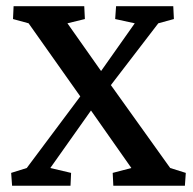

<svg xmlns="http://www.w3.org/2000/svg" viewBox="-20 -593 615 613"><path d="M570.3 0H341.8L339.8 -41L399.4 -56.6L270.5 -240.2L236.3 -285.2L71.3 -518.6L21.5 -532.2L23.4 -573.2H249L251 -532.2L195.3 -518.6L302.7 -366.2L334 -321.3L523.4 -56.6L573.2 -41ZM410.2 -518.6 347.7 -532.2 350.6 -573.2H533.2L535.2 -532.2L485.4 -518.6L334 -321.3L270.5 -240.2L140.6 -56.6L207 -41L205.1 0H18.6L15.6 -41L65.4 -56.6L236.3 -285.2L302.7 -366.2Z"/></svg>

Font: Crimson Pro ExtraLight Medium
Style: Regular
Weight: 500
Version: Version 1.002